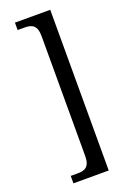

<svg xmlns="http://www.w3.org/2000/svg" viewBox="-168 -814 660 997"><g transform="rotate(-20 162.5 -316.0)"><path d="M55 128H250V-760H55V-719H92C131 -719 161 -710 161 -647V15C161 78 131 87 92 87H55Z"/></g></svg>

Font: Noto Serif Bengali Condensed
Style: Regular
Weight: 400
Width: 3
Designer: Juan Bruce, Universal Thirst, Indian Type Foundry and the Monotype Design Team.
Foundry: Monotype Imaging Inc.
Version: Version 2.003